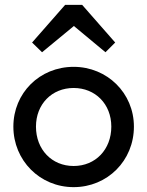

<svg xmlns="http://www.w3.org/2000/svg" viewBox="-20 -760 606 790"><path d="M283 10C422 10 531 -99 531 -239C531 -377 421 -485 283 -485C143 -485 35 -377 35 -239C35 -100 144 10 283 10ZM112 -585 153 -545 284 -653 414 -545 454 -585 318 -740H248ZM128 -239C128 -331 193 -398 283 -398C372 -398 438 -332 438 -239C438 -145 373 -77 283 -77C193 -77 128 -145 128 -239Z"/></svg>

Font: MV Cash
Style: Regular
Weight: 400
Designer: Rodrigo Fuenzalida
Foundry: fragTYPE
Version: Version 1.100;Glyphs 3.1.2 (3151)